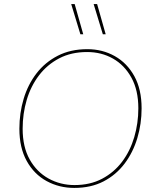

<svg xmlns="http://www.w3.org/2000/svg" viewBox="-20 -911 752 941"><path d="M344 10Q270 10 208.5 -23.5Q147 -57 111 -122Q75 -187 75 -280Q75 -357 96 -427Q117 -497 159 -551.5Q201 -606 263.5 -638Q326 -670 408 -670Q482 -670 542.5 -636Q603 -602 638.5 -537.5Q674 -473 674 -380Q674 -304 653 -234Q632 -164 590.5 -109Q549 -54 487.5 -22Q426 10 344 10ZM345 -4Q422 -4 480.5 -35Q539 -66 578.5 -118.5Q618 -171 638 -239Q658 -307 658 -380Q658 -469 624 -530.5Q590 -592 533.5 -624Q477 -656 407 -656Q329 -656 270 -625Q211 -594 171 -541.5Q131 -489 111 -421.5Q91 -354 91 -280Q91 -191 125.5 -129.5Q160 -68 218 -36Q276 -4 345 -4ZM346 -891 388 -743H374L329 -891ZM456 -891 498 -743H484L439 -891Z"/></svg>

Font: Work Sans Thin
Style: Italic
Weight: 250
Italic angle: -13°
Designer: Wei Huang
Foundry: Wei Huang
Version: Version 2.012